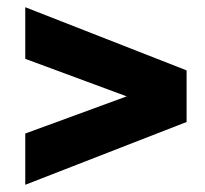

<svg xmlns="http://www.w3.org/2000/svg" viewBox="-20 -527 568 532"><path d="M50 -15V-157L331 -260L50 -364V-507L497 -332V-189Z"/></svg>

Font: Archivo ExtraCondensed Black
Style: Regular
Weight: 900
Width: 2
Designer: Hector Gatti
Foundry: Omnibus-Type
Version: Version 2.001; ttfautohint (v1.8.3)